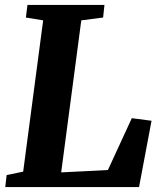

<svg xmlns="http://www.w3.org/2000/svg" viewBox="-20 -763 657 783"><path d="M1.5 0 7 -49 74.5 -63 156 -680 85.5 -691.5 92 -743H406L400.5 -691.5L311.5 -680L229.5 -60L420 -69.5L517.5 -281L598 -270.5L547 0Z"/></svg>

Font: Merriweather ExtraBold
Style: Italic
Weight: 800
Italic angle: -7.8°
Version: Version 2.101